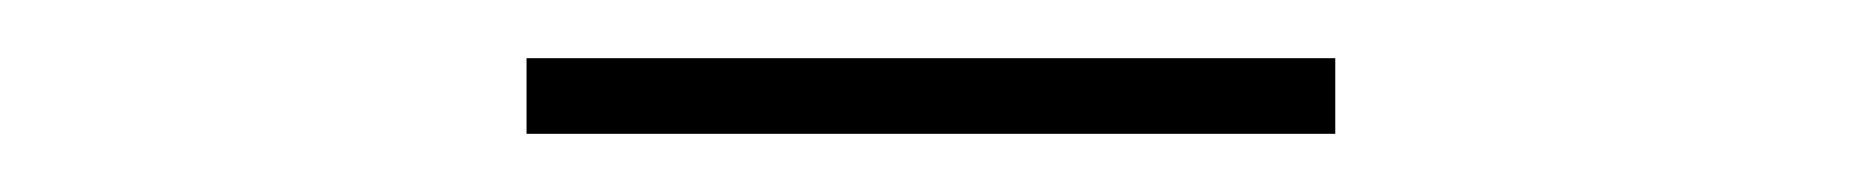

<svg xmlns="http://www.w3.org/2000/svg" viewBox="-20 -634 640 66"><path d="M161 -588V-614H439V-588Z"/></svg>

Font: SUSE Thin
Style: Regular
Weight: 250
Designer: Rene Bieder
Foundry: SUSE
Version: Version 1.000